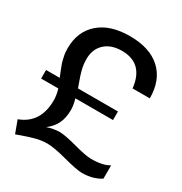

<svg xmlns="http://www.w3.org/2000/svg" viewBox="-171 -849 935 986"><g transform="rotate(30 297.0 -356.0)"><path d="M453.1 9.8Q421.9 9.8 343.3 -11.2Q264.6 -32.2 225.1 -32.2Q193.4 -32.2 159.2 -23.7Q125 -15.1 57.1 9.8L29.8 -64Q142.1 -105.5 142.1 -241.2Q142.1 -270 131.8 -305.2H29.8V-356H110.8Q110.4 -357.4 103 -375.2Q95.7 -393.1 94.2 -397Q92.8 -400.9 86.9 -416.3Q81.1 -431.6 79.6 -439.2Q78.1 -446.8 75 -459.7Q71.8 -472.7 70.8 -484.1Q69.8 -495.6 69.8 -507.8Q69.8 -607.4 135.3 -664.8Q200.7 -722.2 316.9 -722.2Q435.1 -722.2 499.5 -663.1Q564 -604 564 -496.1H461.9Q446.8 -636.2 318.8 -636.2Q255.4 -636.2 218.3 -601.8Q181.2 -567.4 181.2 -508.8Q181.2 -492.2 183.1 -476.6Q185.1 -460.9 189.9 -443.1Q194.8 -425.3 198 -415.5Q201.2 -405.8 209.2 -384Q217.3 -362.3 219.2 -356H456.1V-305.2H232.9Q243.2 -270 243.2 -241.2Q243.2 -194.3 226.8 -160.9Q210.4 -127.4 176.8 -102.1Q215.3 -115.2 250 -115.2Q283.2 -115.2 354.5 -95.7Q425.8 -76.2 458 -76.2Q527.8 -76.2 564 -99.1V-20Q517.6 9.8 453.1 9.8Z"/></g></svg>

Font: Creato Display Medium
Style: Regular
Weight: 500
Version: Version 1.000